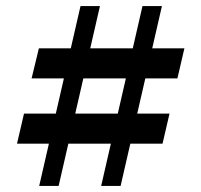

<svg xmlns="http://www.w3.org/2000/svg" viewBox="-20 -612 663 632"><path d="M313 0 449 -592H513L377 0ZM36 -139 59 -238H538L515 -139ZM109 0 245 -592H309L173 0ZM84 -354 108 -453H587L564 -354Z"/></svg>

Font: Platypi Light
Style: Bold
Weight: 700
Version: Version 1.200